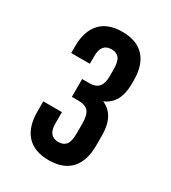

<svg xmlns="http://www.w3.org/2000/svg" viewBox="-122 -867 524 588"><g transform="rotate(30 140.0 -573.0)"><path d="M173.8 -460V-494.1Q173.8 -524.9 163.3 -537.4Q152.8 -549.8 128.9 -549.8H105V-612.8H131.8Q173.8 -612.8 173.8 -661.1V-686Q173.8 -714.4 164.8 -725.6Q155.8 -736.8 138.2 -736.8Q102.1 -736.8 102.1 -692.9V-665H36.1V-688Q36.1 -742.2 62.5 -771Q88.9 -799.8 140.1 -799.8Q191.4 -799.8 217.8 -771Q244.1 -742.2 244.1 -688V-676.8Q244.1 -606.4 194.8 -585.9Q244.1 -564.9 244.1 -493.2V-458Q244.1 -403.8 217.8 -375Q191.4 -346.2 140.1 -346.2Q88.9 -346.2 62.5 -375Q36.1 -403.8 36.1 -458V-494.1H102.1V-453.1Q102.1 -409.2 138.2 -409.2Q155.8 -409.2 164.8 -420.4Q173.8 -431.6 173.8 -460Z"/></g></svg>

Font: Bebas Neue Bold
Style: Regular
Weight: 700
Designer: Ryoichi Tsunekawa
Foundry: Ryoichi Tsunekawa
Version: Version 1.300